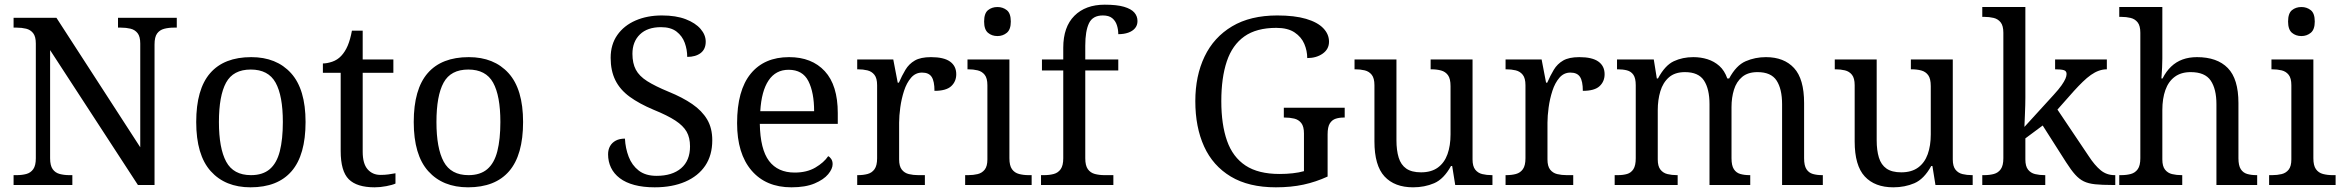

<svg xmlns="http://www.w3.org/2000/svg" viewBox="-20 -790 10008 820"><path d="M38 0V-42H51Q74 -42 92.5 -47Q111 -52 122 -67.5Q133 -83 133 -114V-604Q133 -634 121.5 -648.5Q110 -663 91.5 -667.5Q73 -672 51 -672H38V-714H221L579 -161V-604Q579 -634 567.5 -648.5Q556 -663 537.5 -667.5Q519 -672 497 -672H484V-714H735V-672H722Q700 -672 681 -667Q662 -662 651 -647Q640 -632 640 -600V0H569L194 -576V-114Q194 -83 205 -67.5Q216 -52 235 -47Q254 -42 276 -42H289V0Z M1050 10Q942 10 880 -59Q818 -128 818 -269Q818 -409 877.5 -477.5Q937 -546 1053 -546Q1161 -546 1223 -477.5Q1285 -409 1285 -269Q1285 -128 1225.5 -59Q1166 10 1050 10ZM1052 -42Q1102 -42 1132 -67.5Q1162 -93 1175 -144Q1188 -195 1188 -269Q1188 -381 1157 -437Q1126 -493 1051 -493Q976 -493 945.5 -437Q915 -381 915 -269Q915 -157 946 -99.5Q977 -42 1052 -42Z M1580 10Q1504 10 1469.5 -24.5Q1435 -59 1435 -145V-479H1359V-519Q1377 -519 1399 -526.5Q1421 -534 1437 -551Q1454 -569 1465 -595Q1476 -621 1483 -659H1529V-536H1660V-479H1529V-142Q1529 -91 1550 -67Q1571 -43 1605 -43Q1623 -43 1638 -45Q1653 -47 1669 -50V-6Q1656 0 1630 5Q1604 10 1580 10Z M1979 10Q1871 10 1809 -59Q1747 -128 1747 -269Q1747 -409 1806.5 -477.5Q1866 -546 1982 -546Q2090 -546 2152 -477.5Q2214 -409 2214 -269Q2214 -128 2154.5 -59Q2095 10 1979 10ZM1981 -42Q2031 -42 2061 -67.5Q2091 -93 2104 -144Q2117 -195 2117 -269Q2117 -381 2086 -437Q2055 -493 1980 -493Q1905 -493 1874.5 -437Q1844 -381 1844 -269Q1844 -157 1875 -99.5Q1906 -42 1981 -42Z M2776 10Q2727 10 2689.5 0Q2652 -10 2627 -29Q2602 -48 2589.5 -74Q2577 -100 2577 -131Q2577 -151 2585.5 -166Q2594 -181 2610 -189.5Q2626 -198 2649 -198Q2651 -157 2665 -120.5Q2679 -84 2708 -61.5Q2737 -39 2784 -39Q2851 -39 2889 -71.5Q2927 -104 2927 -165Q2927 -202 2912.5 -227.5Q2898 -253 2864.5 -275Q2831 -297 2772 -321Q2710 -347 2669 -377Q2628 -407 2608 -447.5Q2588 -488 2588 -543Q2588 -600 2616.5 -640.5Q2645 -681 2694.5 -702.5Q2744 -724 2807 -724Q2867 -724 2908.5 -708Q2950 -692 2972 -666.5Q2994 -641 2994 -612Q2994 -580 2972.5 -563.5Q2951 -547 2915 -547Q2915 -578 2904.5 -607Q2894 -636 2869.5 -655Q2845 -674 2803 -674Q2745 -674 2713 -643Q2681 -612 2681 -560Q2681 -520 2695.5 -492.5Q2710 -465 2744 -443.5Q2778 -422 2836 -398Q2895 -374 2936.5 -345.5Q2978 -317 3000 -280Q3022 -243 3022 -191Q3022 -127 2992 -82.5Q2962 -38 2906.5 -14Q2851 10 2776 10Z M3360 10Q3251 10 3189.5 -62Q3128 -134 3128 -264Q3128 -404 3186 -475Q3244 -546 3350 -546Q3447 -546 3502.5 -486Q3558 -426 3558 -307V-261H3225Q3227 -152 3264.5 -102.5Q3302 -53 3374 -53Q3426 -53 3462.5 -74.5Q3499 -96 3517 -123Q3524 -120 3530 -111Q3536 -102 3536 -89Q3536 -69 3517 -46Q3498 -23 3459 -6.5Q3420 10 3360 10ZM3457 -315Q3457 -395 3432.5 -443.5Q3408 -492 3348 -492Q3293 -492 3262.5 -446.5Q3232 -401 3227 -315Z M3641 0V-42H3644Q3667 -42 3685.5 -47Q3704 -52 3715 -67.5Q3726 -83 3726 -114V-426Q3726 -456 3714.5 -470.5Q3703 -485 3684.5 -489.5Q3666 -494 3644 -494H3641V-536H3795L3814 -437H3819Q3832 -467 3847 -492Q3862 -517 3887 -531.5Q3912 -546 3956 -546Q4011 -546 4037.5 -527Q4064 -508 4064 -473Q4064 -442 4042.5 -422Q4021 -402 3971 -402Q3971 -443 3959 -461.5Q3947 -480 3918 -480Q3890 -480 3871 -458Q3852 -436 3841 -402Q3830 -368 3825 -331.5Q3820 -295 3820 -266V-109Q3820 -80 3831.5 -65.5Q3843 -51 3861.5 -46.5Q3880 -42 3902 -42H3930V0Z M4102 0V-42H4115Q4137 -42 4155.5 -46.5Q4174 -51 4185.5 -65.5Q4197 -80 4197 -109V-426Q4197 -456 4185.5 -470.5Q4174 -485 4155.5 -489.5Q4137 -494 4115 -494H4112V-536H4291V-114Q4291 -83 4302 -67.5Q4313 -52 4332 -47Q4351 -42 4373 -42H4386V0ZM4240 -636Q4216 -636 4199.5 -650Q4183 -664 4183 -698Q4183 -733 4199.5 -746.5Q4216 -760 4240 -760Q4263 -760 4280 -746.5Q4297 -733 4297 -698Q4297 -664 4280 -650Q4263 -636 4240 -636Z M4426 0V-42H4439Q4462 -42 4480.5 -47Q4499 -52 4510 -67.5Q4521 -83 4521 -114V-489H4430V-536H4521V-586Q4521 -675 4568.5 -722.5Q4616 -770 4698 -770Q4750 -770 4780.5 -761Q4811 -752 4824.5 -736.5Q4838 -721 4838 -700Q4838 -682 4827.5 -669.5Q4817 -657 4798.5 -650.5Q4780 -644 4756 -644Q4756 -664 4750 -682.5Q4744 -701 4730 -712.5Q4716 -724 4690 -724Q4647 -724 4631 -691Q4615 -658 4615 -595V-536H4756V-489H4615V-114Q4615 -83 4626 -67.5Q4637 -52 4656 -47Q4675 -42 4697 -42H4735V0Z M5429 10Q5313 10 5236.5 -36Q5160 -82 5122.5 -164.5Q5085 -247 5085 -358Q5085 -466 5124.5 -548.5Q5164 -631 5242 -677.5Q5320 -724 5435 -724Q5509 -724 5558 -709.5Q5607 -695 5631.5 -669.5Q5656 -644 5656 -612Q5656 -580 5629 -561Q5602 -542 5563 -542Q5563 -573 5550.5 -602.5Q5538 -632 5509 -651.5Q5480 -671 5431 -671Q5346 -671 5294.5 -634.5Q5243 -598 5219.5 -528Q5196 -458 5196 -358Q5196 -258 5220.5 -188.5Q5245 -119 5299.5 -83Q5354 -47 5445 -47Q5474 -47 5501 -50Q5528 -53 5549 -59V-220Q5549 -250 5537.5 -264.5Q5526 -279 5507.5 -283.5Q5489 -288 5467 -288H5463V-330H5723V-288H5719Q5700 -288 5684.5 -283Q5669 -278 5659.5 -263Q5650 -248 5650 -216V-36Q5600 -13 5547 -1.5Q5494 10 5429 10Z M6015 10Q5936 10 5893 -36.5Q5850 -83 5850 -186V-426Q5850 -456 5838.5 -470.5Q5827 -485 5808.5 -489.5Q5790 -494 5768 -494H5765V-536H5944V-191Q5944 -148 5953.5 -117Q5963 -86 5986 -70Q6009 -54 6049 -54Q6093 -54 6121 -74.5Q6149 -95 6162 -131.5Q6175 -168 6175 -216V-422Q6175 -454 6164 -469Q6153 -484 6134.5 -489Q6116 -494 6093 -494H6090V-536H6269V-109Q6269 -80 6280.5 -65.5Q6292 -51 6310.5 -46.5Q6329 -42 6351 -42H6354V0H6195L6182 -81H6177Q6146 -25 6105 -7.5Q6064 10 6015 10Z M6410 0V-42H6413Q6436 -42 6454.5 -47Q6473 -52 6484 -67.5Q6495 -83 6495 -114V-426Q6495 -456 6483.5 -470.5Q6472 -485 6453.5 -489.5Q6435 -494 6413 -494H6410V-536H6564L6583 -437H6588Q6601 -467 6616 -492Q6631 -517 6656 -531.5Q6681 -546 6725 -546Q6780 -546 6806.5 -527Q6833 -508 6833 -473Q6833 -442 6811.5 -422Q6790 -402 6740 -402Q6740 -443 6728 -461.5Q6716 -480 6687 -480Q6659 -480 6640 -458Q6621 -436 6610 -402Q6599 -368 6594 -331.5Q6589 -295 6589 -266V-109Q6589 -80 6600.5 -65.5Q6612 -51 6630.5 -46.5Q6649 -42 6671 -42H6699V0Z M6876 0V-42H6889Q6912 -42 6929 -47Q6946 -52 6956 -67.5Q6966 -83 6966 -114V-426Q6966 -456 6956 -470.5Q6946 -485 6928.5 -489.5Q6911 -494 6889 -494H6886V-536H7043L7056 -455H7061Q7091 -511 7128.5 -528.5Q7166 -546 7212 -546Q7244 -546 7272.5 -537Q7301 -528 7323 -508.5Q7345 -489 7357 -455H7365Q7395 -511 7435.5 -528.5Q7476 -546 7522 -546Q7599 -546 7642 -499.5Q7685 -453 7685 -350V-114Q7685 -83 7695 -67.5Q7705 -52 7722.5 -47Q7740 -42 7762 -42H7765V0H7591V-345Q7591 -410 7567.5 -446Q7544 -482 7486 -482Q7445 -482 7420.5 -461.5Q7396 -441 7385.5 -407Q7375 -373 7375 -333V-114Q7375 -83 7385 -67.5Q7395 -52 7412.5 -47Q7430 -42 7452 -42H7455V0H7281V-345Q7281 -410 7257.5 -446Q7234 -482 7176 -482Q7133 -482 7107.5 -459.5Q7082 -437 7071 -400Q7060 -363 7060 -320V-109Q7060 -80 7071.5 -65.5Q7083 -51 7101.5 -46.5Q7120 -42 7142 -42H7145V0Z M8066 10Q7987 10 7944 -36.5Q7901 -83 7901 -186V-426Q7901 -456 7889.5 -470.5Q7878 -485 7859.5 -489.5Q7841 -494 7819 -494H7816V-536H7995V-191Q7995 -148 8004.5 -117Q8014 -86 8037 -70Q8060 -54 8100 -54Q8144 -54 8172 -74.5Q8200 -95 8213 -131.5Q8226 -168 8226 -216V-422Q8226 -454 8215 -469Q8204 -484 8185.5 -489Q8167 -494 8144 -494H8141V-536H8320V-109Q8320 -80 8331.5 -65.5Q8343 -51 8361.5 -46.5Q8380 -42 8402 -42H8405V0H8246L8233 -81H8228Q8197 -25 8156 -7.5Q8115 10 8066 10Z M8446 0V-42H8454Q8477 -42 8495.5 -47Q8514 -52 8525 -67.5Q8536 -83 8536 -114V-650Q8536 -680 8524.5 -694.5Q8513 -709 8494.5 -713.5Q8476 -718 8454 -718H8446V-760H8630V-374Q8630 -361 8629.5 -340Q8629 -319 8628 -298Q8627 -277 8626.5 -262.5Q8626 -248 8626 -248L8751 -385Q8773 -409 8784.5 -425.5Q8796 -442 8801 -453.5Q8806 -465 8806 -474Q8806 -487 8794 -490.5Q8782 -494 8757 -494V-536H8978V-494Q8961 -494 8944 -488Q8927 -482 8910 -470Q8893 -458 8875 -440.5Q8857 -423 8837 -401L8767 -322L8900 -124Q8926 -84 8951.5 -63Q8977 -42 9011 -42H9014V0H9000Q8957 0 8928 -3Q8899 -6 8879.5 -15.5Q8860 -25 8842.5 -44.5Q8825 -64 8804 -97L8704 -254L8630 -199V-109Q8630 -80 8641.5 -65.5Q8653 -51 8671.5 -46.5Q8690 -42 8712 -42H8715V0Z M9031 0V-42H9039Q9062 -42 9080.5 -47Q9099 -52 9110 -67.5Q9121 -83 9121 -114V-650Q9121 -680 9109.5 -694.5Q9098 -709 9079.5 -713.5Q9061 -718 9039 -718H9031V-760H9215V-540Q9215 -522 9214 -502.5Q9213 -483 9212 -469Q9211 -455 9211 -455H9216Q9231 -485 9252.5 -505.5Q9274 -526 9301.5 -536Q9329 -546 9363 -546Q9449 -546 9494.5 -499.5Q9540 -453 9540 -350V-114Q9540 -83 9550 -67.5Q9560 -52 9577.5 -47Q9595 -42 9617 -42H9620V0H9446V-345Q9446 -410 9421.5 -446Q9397 -482 9336 -482Q9295 -482 9268 -462Q9241 -442 9228 -405.5Q9215 -369 9215 -320V-109Q9215 -80 9226.5 -65.5Q9238 -51 9256.5 -46.5Q9275 -42 9297 -42H9300V0Z M9671 0V-42H9684Q9706 -42 9724.5 -46.5Q9743 -51 9754.5 -65.5Q9766 -80 9766 -109V-426Q9766 -456 9754.5 -470.5Q9743 -485 9724.5 -489.5Q9706 -494 9684 -494H9681V-536H9860V-114Q9860 -83 9871 -67.5Q9882 -52 9901 -47Q9920 -42 9942 -42H9955V0ZM9809 -636Q9785 -636 9768.5 -650Q9752 -664 9752 -698Q9752 -733 9768.5 -746.5Q9785 -760 9809 -760Q9832 -760 9849 -746.5Q9866 -733 9866 -698Q9866 -664 9849 -650Q9832 -636 9809 -636Z"/></svg>

Font: Noto Serif Gurmukhi
Style: Regular
Weight: 400
Designer: Vaibhav Singh and the Monotype Design Team
Foundry: Monotype Imaging Inc.
Version: Version 2.003